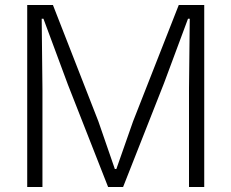

<svg xmlns="http://www.w3.org/2000/svg" viewBox="-20 -749 927 769"><path d="M89 0V-729H192L374 -263L440 -72H446L513 -263L696 -729H798V0H737V-394L740 -674H733L637 -416L473 0H413L252 -410L154 -674H147L150 -393V0Z"/></svg>

Font: Mona Sans ExtraLight Light
Style: Regular
Weight: 300
Version: Version 2.000